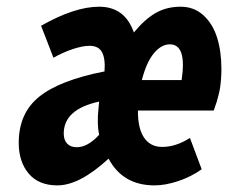

<svg xmlns="http://www.w3.org/2000/svg" viewBox="-20 -543 683 575"><path d="M151.9 12.2Q95.7 12.2 65.9 -23.2Q36.1 -58.6 36.1 -115.2Q36.1 -204.1 97.4 -253.4Q158.7 -302.7 293 -329.1Q295.9 -367.2 285.6 -386.5Q275.4 -405.8 248 -405.8Q227.5 -405.8 198 -396Q168.5 -386.2 140.1 -370.1L103 -465.8Q203.6 -522.9 276.9 -522.9Q354 -522.9 380.9 -445.8Q413.6 -485.4 446.3 -504.2Q479 -522.9 521 -522.9Q561 -522.9 589.1 -497.3Q617.2 -471.7 630.1 -430.4Q643.1 -389.2 643.1 -335.9Q643.1 -319.8 641.8 -304.7Q640.6 -289.6 638.9 -279.1Q637.2 -268.6 634 -256.6Q630.9 -244.6 629.2 -238.8Q627.4 -232.9 624 -223.4Q620.6 -213.9 620.1 -211.9H393.1Q392.6 -158.7 411.4 -130.9Q430.2 -103 465.8 -103Q506.8 -103 548.8 -129.9L584 -36.1Q552.7 -13.7 513.9 -0.7Q475.1 12.2 442.9 12.2Q347.7 12.2 305.2 -67.9Q218.3 12.2 151.9 12.2ZM404.8 -303.2H523.9Q540 -410.2 488.8 -410.2Q462.9 -410.2 440.7 -383.3Q418.5 -356.4 404.8 -303.2ZM210 -102.1Q242.7 -102.1 276.9 -139.2Q270 -170.9 274.9 -217.8L276.9 -238.8Q170.9 -215.8 170.9 -143.1Q170.9 -123.5 181.2 -112.8Q191.4 -102.1 210 -102.1Z"/></svg>

Font: Office Code Pro Bold Italic
Style: Regular
Weight: 700
Italic angle: -9°
Designer: Nathan Rutzky & Paul D. Hunt
Foundry: Adobe Systems Incorporated
Version: Version 1.004;PS 001.004;hotconv 1.0.70;makeotf.lib2.5.58329